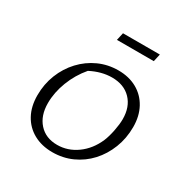

<svg xmlns="http://www.w3.org/2000/svg" viewBox="-163 -843 960 988"><g transform="rotate(30 317.0 -349.0)"><path d="M278 7Q215 7 167 -19.5Q119 -46 92.5 -94.5Q66 -143 66 -209Q66 -275 89 -333Q112 -391 153 -435Q194 -479 248 -503.5Q302 -528 364 -528Q427 -528 474.5 -501.5Q522 -475 548.5 -426.5Q575 -378 575 -313Q575 -246 552 -187.5Q529 -129 489 -85.5Q449 -42 395 -17.5Q341 7 278 7ZM281 -38Q344 -38 397.5 -76.5Q451 -115 480 -182Q492 -211 500 -251.5Q508 -292 508 -321Q508 -394 466.5 -437Q425 -480 354 -480Q292 -480 228 -447Q183 -394 158 -329Q133 -264 133 -201Q133 -127 173 -82.5Q213 -38 281 -38ZM278 -660 288 -705H507L497 -660Z"/></g></svg>

Font: Piazzolla SC Light
Style: Italic
Weight: 300
Italic angle: -11.3°
Designer: Juan Pablo del Peral
Foundry: Huerta Tipografica
Version: Version 1.330